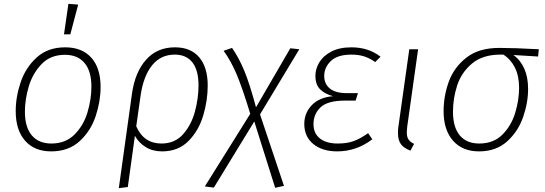

<svg xmlns="http://www.w3.org/2000/svg" viewBox="-20 -779 2845 1002"><path d="M62 -199Q62 -274 88 -350.5Q114 -427 172 -479.5Q230 -532 320 -532Q408 -532 456.5 -478Q505 -424 505 -325Q505 -251 479.5 -173.5Q454 -96 396 -42.5Q338 11 247 11Q160 11 111 -44.5Q62 -100 62 -199ZM457 -327Q457 -408 421 -450.5Q385 -493 319 -493Q244 -493 197.5 -445Q151 -397 130.5 -329Q110 -261 110 -196Q110 -115 146 -72.5Q182 -30 248 -30Q322 -30 369 -77Q416 -124 436.5 -192.5Q457 -261 457 -327ZM337 -759 388 -755 347 -600H314Z M1064 -333Q1064 -255 1040.5 -176Q1017 -97 963.5 -43Q910 11 826 11Q777 11 741 -11Q705 -33 684 -70L647 197L600 203L669 -292Q685 -403 742.5 -467.5Q800 -532 893 -532Q976 -532 1020 -479.5Q1064 -427 1064 -333ZM1016 -333Q1016 -413 984 -453.5Q952 -494 892 -494Q819 -494 774 -438.5Q729 -383 714 -282L691 -120Q730 -30 823 -30Q893 -30 936 -79Q979 -128 997.5 -197.5Q1016 -267 1016 -333Z M1337 -182 1462 191 1416 201 1307 -145 1096 200 1049 194 1286 -185Q1245 -320 1215 -391Q1185 -462 1147 -514L1191 -529Q1227 -477 1255 -409.5Q1283 -342 1316 -219L1495 -527L1542 -522Z M1568 -132Q1568 -189 1607 -230Q1646 -271 1718 -277Q1674 -289 1650 -313.5Q1626 -338 1626 -383Q1626 -419 1646 -453Q1666 -487 1708.5 -509.5Q1751 -532 1814 -532Q1903 -532 1966 -483L1938 -455Q1912 -474 1882.5 -484Q1853 -494 1814 -494Q1741 -494 1706.5 -460.5Q1672 -427 1672 -383Q1672 -341 1701.5 -317Q1731 -293 1788 -293H1848L1836 -254H1781Q1690 -254 1653 -219Q1616 -184 1616 -131Q1616 -83 1649.5 -56.5Q1683 -30 1742 -30Q1791 -30 1825.5 -42.5Q1860 -55 1901 -84L1923 -52Q1840 11 1740 11Q1662 11 1615 -27.5Q1568 -66 1568 -132Z M2105 -117Q2103 -95 2103 -88Q2103 -64 2112 -51Q2121 -38 2141 -28L2122 7Q2087 -6 2072 -27Q2057 -48 2057 -84Q2057 -105 2059 -117L2116 -522H2162Z M2295 -199Q2295 -276 2321.5 -351Q2348 -426 2413 -477.5Q2478 -529 2586 -529Q2661 -529 2792 -522L2788 -484L2659 -492Q2695 -467 2715.5 -422Q2736 -377 2736 -315Q2736 -243 2710 -168Q2684 -93 2626.5 -41Q2569 11 2480 11Q2393 11 2344 -45Q2295 -101 2295 -199ZM2689 -320Q2689 -383 2667 -426.5Q2645 -470 2607 -494H2592Q2499 -494 2443.5 -447.5Q2388 -401 2366 -333.5Q2344 -266 2344 -196Q2344 -115 2379.5 -72.5Q2415 -30 2481 -30Q2556 -30 2602.5 -77Q2649 -124 2669 -191Q2689 -258 2689 -320Z"/></svg>

Font: Fira Sans ExtraLight
Style: Italic
Weight: 275
Italic angle: -8°
Designer: Carrois Corporate & Edenspiekermann AG
Foundry: Carrois Corporate GbR & Edenspiekermann AG
Version: Version 4.203